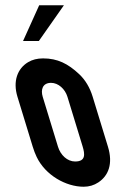

<svg xmlns="http://www.w3.org/2000/svg" viewBox="-20 -704 478 730"><path d="M46.4 -336 104.5 -146C108.8 -132 113.7 -119.2 119.3 -107.5C152.6 -37.6 230.8 6 298 6C318.6 6 337.3 0.5 353.9 -10.5C392.3 -35.9 410.3 -81.1 390.5 -146L332.4 -336C321.6 -371.3 304.5 -400 281.1 -422C238.3 -462.2 198.5 -482 143.8 -482C121.8 -482 102.8 -477.2 86.7 -467.5C46.5 -443.3 28.2 -395.5 46.4 -336ZM174.2 -389C201.6 -389 227.3 -365.9 236.4 -336L293.9 -148C303.2 -117.7 306.4 -90 265.6 -90C236.1 -90 210.3 -114.1 200.5 -146L142.4 -336C134.3 -362.6 141.5 -389 174.2 -389ZM67.6 -548H127.6L223 -684H129Z"/></svg>

Font: Din Kursivschrift
Style: LeftEng
Weight: 400
Version: Version 1.089